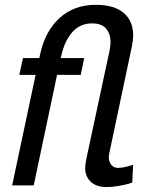

<svg xmlns="http://www.w3.org/2000/svg" viewBox="-20 -760 625 787"><path d="M329.1 -71.8Q329.1 -84 335 -113.8L429.2 -553.2Q433.1 -575.7 433.1 -586.9Q433.1 -620.6 415.3 -642.3Q397.5 -664.1 356.9 -664.1Q308.1 -664.1 276.4 -628.2Q244.6 -592.3 231 -530.8L229 -522H325.2L311 -453.1H213.9L118.2 0H29.8L126 -453.1H59.1L74.2 -522H141.1L145 -540Q165.5 -632.8 224.6 -686.5Q283.7 -740.2 372.1 -740.2Q448.7 -740.2 487.3 -706.8Q525.9 -673.3 525.9 -615.2Q525.9 -597.2 521 -571.8L428.2 -132.8Q425.8 -120.6 425.8 -117.2Q425.8 -98.1 435.5 -85Q445.3 -71.8 464.8 -71.8Q471.2 -71.8 479.7 -73Q488.3 -74.2 496.1 -76.2Q503.9 -78.1 510.5 -79.8Q517.1 -81.5 521.5 -83L525.9 -84L522 -12.2Q520.5 -10.7 505.4 -6.3Q490.2 -2 464.6 2.4Q439 6.8 417 6.8Q375 6.8 352.1 -14.9Q329.1 -36.6 329.1 -71.8Z"/></svg>

Font: Rawline Medium
Style: Italic
Weight: 500
Italic angle: -12°
Designer: Matt McInerney, Pablo Impallari, Rodrigo Fuenzalida
Foundry: Matt McInerney, Pablo Impallari, Rodrigo Fuenzalida
Version: Version 4.020;PS 004.020;hotconv 1.0.88;makeotf.lib2.5.64775